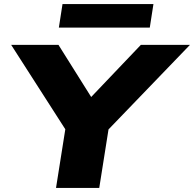

<svg xmlns="http://www.w3.org/2000/svg" viewBox="-20 -926 956 946"><path d="M256 0 313 -360 332 -242 35 -705H268L440 -431H413L674 -705H916L470 -242L526 -360L469 0ZM270 -790 288 -906H736L718 -790Z"/></svg>

Font: Nunito Sans 10pt Expanded Black
Style: Italic
Weight: 900
Width: 7
Italic angle: -9°
Designer: Vernon Adams
Foundry: Vernon Adams
Version: Version 3.101;gftools[0.9.27]